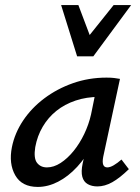

<svg xmlns="http://www.w3.org/2000/svg" viewBox="-20 -729 551 757"><path d="M129 8Q66 8 40 -38Q14 -84 27 -149Q38 -204 71 -253.5Q104 -303 154.5 -341Q205 -379 267.5 -401Q330 -423 400 -423Q418 -423 430 -421.5Q442 -420 453 -418L387 -111Q379 -69 403 -69Q414 -69 428.5 -77.5Q443 -86 459 -100L488 -62Q452 -27 422.5 -10.5Q393 6 364 6Q342 6 326 -3Q310 -12 304.5 -32Q299 -52 306 -85L341 -243L389 -277Q374 -215 347 -162.5Q320 -110 284.5 -71.5Q249 -33 209 -12.5Q169 8 129 8ZM165 -69Q192 -69 219 -86.5Q246 -104 270 -133.5Q294 -163 312 -200.5Q330 -238 339 -278L360 -381L407 -344Q399 -346 390 -346.5Q381 -347 372 -347Q321 -347 278 -332.5Q235 -318 202.5 -292Q170 -266 148.5 -229.5Q127 -193 119 -149Q112 -105 126 -87Q140 -69 165 -69ZM284 -507 312 -564 428 -709H497L348 -507ZM284 -507 221 -709H289L343 -566L348 -507Z"/></svg>

Font: Ysabeau SemiBold
Style: Italic
Weight: 600
Italic angle: -12°
Designer: Christian Thalmann (Catharsis Fonts)
Version: Version 2.002